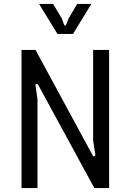

<svg xmlns="http://www.w3.org/2000/svg" viewBox="-20 -953 662 973"><path d="M89 0H170V-450L160 -519C158 -528 168 -532 174 -522L458 0H533V-700H452V-241L463 -171C465 -161 455 -156 450 -165L160 -700H89ZM271 -781H350L443 -933H371L328 -860L316 -830C313 -821 307 -821 304 -830L293 -860L249 -933H178Z"/></svg>

Font: Finlandica
Style: Regular
Weight: 400
Designer: Niklas Ekholm, Juho Hiilivirta, Jaakko Suomalainen
Foundry: Helsinki Type Studio
Version: Version 2.000;Glyphs 3.2 (3202)